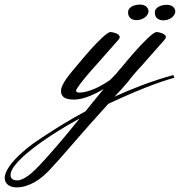

<svg xmlns="http://www.w3.org/2000/svg" viewBox="-289 -432 780 833"><path d="M264.6 -75.2Q250 -58.1 236.1 -42.7Q222.2 -27.3 208 -12.7Q267.6 -40 331.1 -63.7Q394.5 -87.4 462.9 -106.4L467.8 -94.7Q441.9 -87.9 409.2 -76.7Q376.5 -65.4 339.6 -50.8Q302.7 -36.1 262.5 -18.6Q222.2 -1 180.7 18.6Q91.3 117.2 28.3 190.4Q-34.7 263.7 -74.2 305.7Q-88.4 320.3 -104.2 334Q-120.1 347.7 -138.2 357.9Q-156.2 368.2 -176 374.5Q-195.8 380.9 -216.8 380.9Q-226.6 380.9 -235.8 378.7Q-245.1 376.5 -252.4 371.3Q-259.8 366.2 -264.2 358.2Q-268.6 350.1 -268.6 338.9Q-268.6 325.2 -258.3 305.9Q-248 286.6 -227.8 263.9Q-207.5 241.2 -177.5 216.1Q-147.5 190.9 -107.4 165Q-64 136.2 -16.8 107.4Q30.3 78.6 82 50.8Q121.6 1 161.1 -45.9Q148.4 -38.6 133.1 -30.5Q117.7 -22.5 100.8 -15.6Q84 -8.8 66.4 -4.4Q48.8 0 32.2 0Q0.5 0 -12 -10Q-24.4 -20 -24.4 -36.1Q-24.4 -48.3 -17.6 -62.7Q-10.7 -77.1 0 -92Q10.7 -106.9 23.4 -122.1Q36.1 -137.2 47.9 -151.4Q57.1 -162.1 69.3 -176.8Q81.5 -191.4 95.5 -207.3Q109.4 -223.1 123.8 -238.3Q138.2 -253.4 151.1 -265.6Q164.1 -277.8 174.3 -285.4Q184.6 -293 190.4 -293Q194.3 -293 201.2 -291.5Q208 -290 214.6 -287.4Q221.2 -284.7 225.8 -280.5Q230.5 -276.4 230.5 -271.5Q230.5 -266.1 223.4 -257.8Q216.3 -249.5 206.1 -238.3L125 -146.5Q121.6 -142.6 114 -134.3Q106.4 -126 97.2 -115Q87.9 -104 77.9 -92Q67.9 -80.1 59.8 -69.3Q51.8 -58.6 46.4 -50.3Q41 -42 41 -39.1Q41 -35.2 44.2 -32.7Q47.4 -30.3 54.7 -30.3Q69.8 -30.3 86.4 -34.7Q103 -39.1 120.4 -46.4Q137.7 -53.7 155 -63.7Q172.4 -73.7 188.5 -85Q191.4 -87.4 197.8 -94.2Q204.1 -101.1 216.8 -114.3Q223.6 -122.6 230 -130.4Q236.3 -138.2 243.2 -145.5Q247.1 -149.4 248 -151.4Q256.8 -162.1 269.3 -176.8Q281.7 -191.4 295.7 -207.3Q309.6 -223.1 324 -238.3Q338.4 -253.4 351.3 -265.6Q364.3 -277.8 374.5 -285.4Q384.8 -293 390.6 -293Q394.5 -293 401.4 -291.5Q408.2 -290 414.8 -287.4Q421.4 -284.7 426 -280.5Q430.7 -276.4 430.7 -271.5Q430.7 -266.1 423.6 -257.8Q416.5 -249.5 406.2 -238.3L325.2 -146.5Q321.8 -143.1 314.9 -135.5Q308.1 -127.9 299.6 -118.2Q291 -108.4 281.7 -97.2Q272.5 -85.9 264.6 -75.2ZM-134.8 302.7Q-116.2 284.2 -94 259.8Q-71.8 235.4 -47.1 206.8Q-22.5 178.2 3.7 146.7Q29.8 115.2 56.6 82Q11.7 106.4 -30.3 132.3Q-72.3 158.2 -108.6 183.8Q-145 209.5 -174.3 234.6Q-203.6 259.8 -222.7 283.2Q-231 293 -237.1 304.9Q-243.2 316.9 -243.2 328.1Q-243.2 337.9 -236.6 344.2Q-230 350.6 -212.9 350.6Q-205.1 350.6 -195.1 346.4Q-185.1 342.3 -174.8 335.7Q-164.6 329.1 -154.3 320.6Q-144 312 -134.8 302.7ZM355.5 -384.8Q355.5 -376.5 351.1 -369.1Q346.7 -361.8 339.6 -356.4Q332.5 -351.1 323.2 -347.9Q314 -344.7 304.7 -344.7Q297.9 -344.7 291.3 -346.2Q284.7 -347.7 279.1 -351.6Q273.4 -355.5 270 -362.1Q266.6 -368.7 266.6 -378.9Q266.6 -387.7 271.5 -394Q276.4 -400.4 283.7 -404.3Q291 -408.2 300.3 -410.2Q309.6 -412.1 318.4 -412.1Q333 -412.1 343 -405.5Q353 -398.9 355.5 -384.8ZM471.7 -383.8Q471.7 -375.5 467.3 -368.2Q462.9 -360.8 455.8 -355.5Q448.7 -350.1 439.5 -346.9Q430.2 -343.8 420.9 -343.8Q414.1 -343.8 407.5 -345.2Q400.9 -346.7 395.3 -350.6Q389.6 -354.5 386.2 -361.1Q382.8 -367.7 382.8 -377.9Q382.8 -386.7 387.7 -393.1Q392.6 -399.4 399.9 -403.3Q407.2 -407.2 416.5 -409.2Q425.8 -411.1 434.6 -411.1Q449.2 -411.1 459.2 -404.5Q469.2 -397.9 471.7 -383.8Z"/></svg>

Font: Meie Script
Style: Regular
Weight: 400
Version: Version 1.001